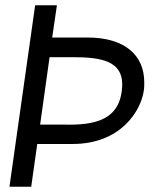

<svg xmlns="http://www.w3.org/2000/svg" viewBox="-20 -712 600 732"><path d="M222 -237H133L169 -494H259C369 -494 446 -478 446 -390C443 -252 340 -234 222 -237ZM256 -163C441 -163 517 -290 528 -365C530 -376 530 -387 530 -398C530 -500 458 -569 313 -569H179L197 -692H114L16 0H99L122 -163Z"/></svg>

Font: Cantarell
Style: Oblique
Weight: 400
Italic angle: -8°
Designer: Dave Crossland
Version: Version 0.024